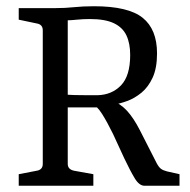

<svg xmlns="http://www.w3.org/2000/svg" viewBox="-20 -595 607 615"><path d="M40 0V-37L97 -48Q117 -51 117 -70V-498Q117 -517 97 -520L40 -532V-569H157Q189 -569 217 -572Q245 -575 281 -575Q391 -575 437 -538Q483 -501 483 -424Q483 -377 469 -346.5Q455 -316 433 -298Q411 -280 387.5 -271.5Q364 -263 345 -260L312 -251Q272 -251 236.5 -251Q201 -251 183 -251V-293Q198 -291 220 -290.5Q242 -290 262.5 -290Q283 -290 292 -290Q338 -291 367.5 -321.5Q397 -352 397 -419Q397 -456 385 -481.5Q373 -507 345 -520.5Q317 -534 268 -534Q246 -534 226.5 -532Q207 -530 197 -530V-70Q197 -52 218 -48L279 -37V0ZM443 0Q426 0 411.5 -24Q397 -48 378 -88L342 -166Q324 -203 307 -230Q290 -257 272 -264L334 -276Q366 -263 387 -240Q408 -217 428 -178L482 -72Q489 -59 496 -54Q503 -49 515 -46L555 -37V0Z"/></svg>

Font: Yrsa
Style: Regular
Weight: 400
Designer: Anna Giedrys (Yrsa+Rasa design), David Brezina (Yrsa art-direction, Rasa art-direction, design)
Foundry: Rosetta Type Foundry
Version: Version 2.004